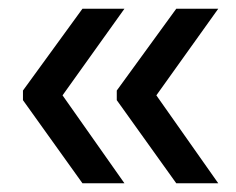

<svg xmlns="http://www.w3.org/2000/svg" viewBox="-20 -463 540 439"><path d="M337.5 -245 479 -44H383L247 -234V-256L383 -443H479ZM123 -245 264.5 -44H168.5L32.5 -234V-256L168.5 -443H264.5Z"/></svg>

Font: Anek Tamil Medium
Style: Regular
Weight: 500
Designer: Aadarsh Rajan (Tamil), Yesha Goshar (Latin)
Foundry: Ek Type
Version: Version 1.003